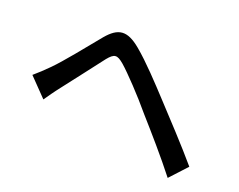

<svg xmlns="http://www.w3.org/2000/svg" viewBox="-99 -823 1199 965"><g transform="rotate(20 500.0 -341.0)"><path d="M54 -291 148 -194C164 -217 186 -249 209 -278C251 -333 331 -435 374 -492C406 -531 421 -532 460 -499C500 -464 585 -375 649 -298C713 -226 803 -123 870 -37L953 -127C881 -212 777 -323 710 -395C646 -464 568 -548 504 -601C427 -665 380 -657 324 -591C260 -513 176 -408 129 -361C101 -333 81 -314 54 -291Z"/></g></svg>

Font: Spoqa Han Sans Neo Medium
Style: Regular
Weight: 500
Designer: [Spoqa Han Sans Neo] Dong-huui Kim  Younghwa Kang  Yujin Lee  [Noto Sans] Ryoko NISHIZUKA  (kana & ideographs); Paul D. 
Foundry: Spoqa (http://www.spoqa-han-sans.com)
Version: Version 1.000